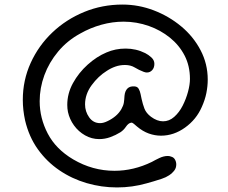

<svg xmlns="http://www.w3.org/2000/svg" viewBox="-20 -750 1001 842"><path d="M493 72Q425 72 360 53Q295 34 240 -3.5Q185 -41 146 -95.5Q107 -150 90 -222Q85 -245 82.5 -267.5Q80 -290 80 -312Q80 -398 114.5 -474Q149 -550 209.5 -607.5Q270 -665 349 -697.5Q428 -730 517 -730Q588 -730 654.5 -704.5Q721 -679 774.5 -634.5Q828 -590 859.5 -530Q891 -470 891 -401Q891 -372 885 -342Q879 -312 865 -281Q841 -226 791.5 -190.5Q742 -155 686 -155Q659 -155 632.5 -164.5Q606 -174 581 -195Q574 -201 567 -207Q560 -213 555 -212Q543 -210 532.5 -194.5Q522 -179 508 -170Q487 -157 463.5 -148.5Q440 -140 415 -140Q382 -140 353 -156.5Q324 -173 304.5 -200Q285 -227 278 -259Q275 -274 275 -290Q275 -340 300 -385.5Q325 -431 364.5 -466.5Q404 -502 447 -520Q486 -537 531 -537Q577 -537 617 -517Q631 -510 644 -498Q657 -486 657 -470Q657 -453 647.5 -442.5Q638 -432 624 -432Q618 -432 610 -435Q589 -443 571 -454Q553 -465 528 -465Q506 -465 486 -458Q466 -451 448 -439Q411 -416 382 -376.5Q353 -337 353 -292Q353 -261 371 -235.5Q389 -210 419 -210Q434 -210 452 -219Q471 -228 486.5 -241Q502 -254 512 -271Q521 -287 523 -299Q525 -311 526 -330Q528 -351 539 -362Q550 -373 571 -371Q583 -370 588.5 -360Q594 -350 596.5 -337.5Q599 -325 601 -316Q606 -293 613.5 -273.5Q621 -254 642 -238Q669 -218 695 -218Q722 -218 744 -237.5Q766 -257 781 -286.5Q796 -316 804.5 -347.5Q813 -379 813 -404Q813 -461 789.5 -506.5Q766 -552 725 -585Q684 -618 633 -636Q579 -655 522 -655Q473 -655 424.5 -641.5Q376 -628 332 -603Q275 -572 235 -524Q195 -476 174.5 -420Q154 -364 154 -306Q154 -232 189.5 -164Q225 -96 301 -51Q386 -1 482 -1Q566 -1 646 -40Q660 -48 679 -57Q698 -66 716 -66Q724 -66 731 -63Q742 -60 747.5 -50Q753 -40 753 -29Q753 -14 745 -3Q726 22 689.5 34Q653 46 623 54Q560 72 493 72Z"/></svg>

Font: Fuzzy Bubbles
Style: Regular
Weight: 400
Designer: Robert E. Leuschke
Foundry: Robert E. Leuschke
Version: Version 1.010; ttfautohint (v1.8.3)